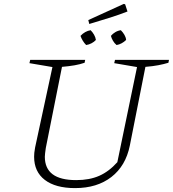

<svg xmlns="http://www.w3.org/2000/svg" viewBox="-20 -956 887 985"><path d="M365 9Q265 9 210 -33Q155 -75 155 -152Q155 -161 156 -172Q157 -183 160 -199L249 -612L131 -632L135 -649H417L414 -634Q391 -626 362.5 -621Q334 -616 298 -613L215 -197Q213 -182 211.5 -171Q210 -160 210 -152Q210 -92 250 -62Q290 -32 371 -32Q439 -32 489 -54Q539 -76 582 -124L683 -612L566 -632L570 -649H847L844 -634Q821 -627 792.5 -621.5Q764 -616 726 -613L646 -209Q625 -105 551.5 -48Q478 9 365 9ZM438 -833 433 -853 615 -936 622 -934 634 -897Q593 -881 546 -866Q499 -851 438 -833ZM422 -725Q412 -735 404.5 -747.5Q397 -760 393 -772Q404 -784 417.5 -791.5Q431 -799 445 -801Q455 -791 462.5 -778Q470 -765 472 -751Q463 -741 449.5 -734Q436 -727 422 -725ZM578 -725Q567 -734 559.5 -747Q552 -760 549 -772Q558 -783 571.5 -791Q585 -799 600 -801Q611 -790 618.5 -777Q626 -764 627 -751Q617 -741 604 -734Q591 -727 578 -725Z"/></svg>

Font: Piazzolla Thin Thin
Style: Italic
Weight: 250
Italic angle: -11.3°
Version: Version 2.005